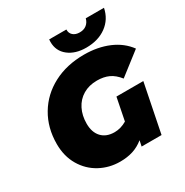

<svg xmlns="http://www.w3.org/2000/svg" viewBox="-207 -1085 1222 1268"><g transform="rotate(-30 404.5 -451.0)"><path d="M539 -369H744L670 0H518L527 -43Q489 -12 445 2Q401 16 347 16Q264 16 194 -22Q124 -60 82.5 -130.5Q41 -201 41 -294Q41 -417 98 -513Q155 -609 257 -662.5Q359 -716 491 -716Q595 -716 677.5 -681Q760 -646 809 -579L640 -448Q607 -490 569 -507.5Q531 -525 480 -525Q419 -525 373.5 -498Q328 -471 303.5 -422.5Q279 -374 279 -312Q279 -246 314 -208.5Q349 -171 412 -171Q459 -171 505 -198ZM342 -899Q342 -912 343 -918H474Q473 -890 491.5 -873.5Q510 -857 542 -857Q574 -857 594.5 -873.5Q615 -890 622 -918H761Q745 -839 683 -793.5Q621 -748 529 -748Q446 -748 394 -789Q342 -830 342 -899Z"/></g></svg>

Font: Montserrat Alternates Black
Style: Italic
Weight: 900
Italic angle: -11.3°
Designer: Julieta Ulanovsky
Foundry: Julieta Ulanovsky
Version: Version 7.200